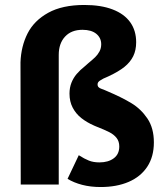

<svg xmlns="http://www.w3.org/2000/svg" viewBox="-20 -743 672 773"><path d="M528.2 -573Q528.2 -540.9 516.4 -516.8Q504.5 -492.6 481 -473.7Q457.5 -454.8 418.2 -436.4Q412.9 -434 407.6 -431.6Q402.2 -429.1 396.5 -426.8L396 -426.5Q386.2 -421.4 381.9 -418.2Q377.5 -415.1 375.1 -411.5Q372.8 -407.9 372.8 -403Q372.8 -397.8 375.1 -394.2Q377.4 -390.8 382.3 -388.1Q387.2 -385.5 397.2 -382.2L411.1 -376.2Q470.8 -350.9 509.2 -327.5Q547.8 -304.1 573.6 -265.7Q599.5 -227.2 599.5 -169.8Q599.5 -112.2 572.9 -71.8Q546.2 -31.4 497.9 -10.7Q449.6 10 385 10Q344.8 10 310.9 1.2Q277 -7.6 252 -23L297.2 -118.2L299.9 -116.5Q319.6 -103.8 337.7 -96.5Q355.8 -89.2 380.2 -89.2Q416 -89.2 438.1 -105.8Q460.2 -122.2 460.2 -153.2Q460.2 -173.9 449.4 -187.6Q438.6 -201.4 420.2 -210.8Q401.9 -220.2 367.2 -233.8L359.2 -237.2Q328.9 -250.5 307.2 -267.8Q285.6 -285 272.7 -309.5Q259.8 -334 259.8 -366Q259.8 -390 267.6 -409.8Q275.4 -429.5 288.8 -445.2Q302.1 -460.9 322.2 -476.8Q325.6 -479.8 328.8 -482.6Q332 -485.4 335 -488.1Q353 -503 363.3 -512.9Q373.6 -522.9 380.6 -536Q387.5 -549.1 387.5 -564.8Q387.5 -590.5 367.8 -606.8Q348 -623 312.2 -623Q267.2 -623 241.9 -595.6Q216.5 -568.1 216.5 -522V0H63.5L62.5 -492.2Q64.8 -556.5 90.9 -608.2Q117.1 -660 174 -691.5Q230.9 -723 319.5 -723Q387 -723 433.7 -704.9Q480.4 -686.9 504.3 -653.4Q528.2 -619.9 528.2 -573Z"/></svg>

Font: Public Sans VF
Style: Regular
Weight: 400
Designer: Pablo Impallari, Rodrigo Fuenzalida (Modified by Dan O. Williams and USWDS)
Version: Version 1.003